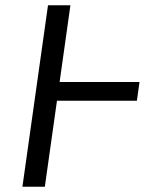

<svg xmlns="http://www.w3.org/2000/svg" viewBox="-20 -708 555 728"><path d="M499 -326H196L150 0H65L162 -688H247L206 -397H509Z"/></svg>

Font: Fira Sans Book
Style: Italic
Weight: 350
Italic angle: -8°
Designer: bBox Type GmbH & Carrois Corporate GbR & Edenspiekermann AG
Foundry: bBox Type GmbH & Carrois Corporate GbR & Edenspiekermann AG
Version: Version 4.301